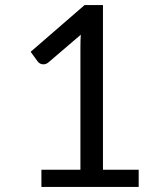

<svg xmlns="http://www.w3.org/2000/svg" viewBox="-20 -738 620 758"><path d="M143.5 -68H297.5V-556.5Q297.5 -578.5 299 -601L171 -491.5Q166 -487.5 161 -485.8Q156 -484 151.5 -484Q144 -484 138 -487.2Q132 -490.5 129 -495L101 -533.5L314 -718H386.5V-68H527.5V0H143.5Z"/></svg>

Font: 8514790e538f44c2 - subset of Lato
Style: Regular
Weight: 400
Version: Version 1.104; Western+Polish opensource